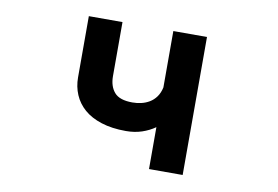

<svg xmlns="http://www.w3.org/2000/svg" viewBox="-65 -623 1130 781"><g transform="rotate(10 500.0 -232.0)"><path d="M592 -120Q568 -103 538 -93Q508 -83 472 -83Q414 -83 370.5 -97Q327 -111 299 -135.5Q271 -160 257 -193Q243 -226 243 -264V-517H382V-294Q382 -252 403.5 -227Q425 -202 478 -202Q496 -202 514 -206Q532 -210 548 -219.5Q564 -229 575.5 -245Q587 -261 592 -284V-517H731V53H592Z"/></g></svg>

Font: LINE Seed JP_TTF Bold
Style: Regular
Weight: 700
Designer: LINE & Fontrix & Fontworks
Version: Version 1.009